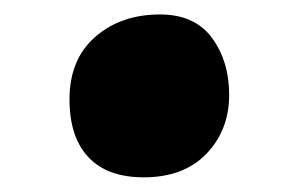

<svg xmlns="http://www.w3.org/2000/svg" viewBox="-20 -407 409 263"><path d="M176.8 -164.1Q127 -164.1 101.1 -191.7Q75.2 -219.2 75.2 -271Q75.2 -325.7 110.4 -356.4Q145.5 -387.2 199.2 -387.2Q246.6 -387.2 270.3 -355.2Q293.9 -323.2 293.9 -276.9Q293.9 -229 262.9 -196.5Q231.9 -164.1 176.8 -164.1Z"/></svg>

Font: Shantell Sans Irregular
Style: Regular
Weight: 800
Designer: Stephen Nixon, Anya Danilova, Shantell Martin
Foundry: Arrow Type
Version: Version 1.006;[9816181b4]